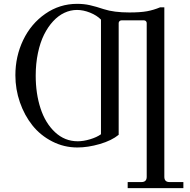

<svg xmlns="http://www.w3.org/2000/svg" viewBox="-20 -750 987 1000"><path d="M380.9 -698.2Q347.2 -698.2 315.4 -683.3Q283.7 -668.5 256.6 -639.2Q229.5 -609.9 209.2 -569.1Q189 -528.3 177.5 -473.4Q166 -418.5 166 -356Q166 -262.2 191.2 -185.3Q216.3 -108.4 266.8 -61.3Q317.4 -14.2 384.8 -14.2Q414.6 -14.2 449.5 -24.7Q484.4 -35.2 505.9 -50.8V-647.9Q484.4 -669.9 449.2 -684.1Q414.1 -698.2 380.9 -698.2ZM835.9 -711.9V170.9Q835.9 198.2 862.8 198.2H935.1V230H645V198.2H716.8Q744.1 198.2 744.1 170.9V-629.9Q744.1 -635.7 740 -639.9Q735.8 -644 730 -644H612.8Q606.9 -644 602.5 -639.9Q598.1 -635.7 598.1 -629.9V-47.9Q561 -17.6 499.5 0.2Q438 18.1 382.8 18.1Q313 18.1 251.7 -13.4Q190.4 -44.9 148.9 -96.9Q107.4 -148.9 83.7 -217Q60.1 -285.2 60.1 -357.9Q60.1 -456.5 100.8 -541.5Q141.6 -626.5 216.1 -678.2Q290.5 -730 381.8 -730Q417 -730 447.8 -723.1Q478.5 -716.3 521 -702.1Q573.2 -685.1 653.8 -685.1Q710.9 -685.1 745.6 -691.4Q780.3 -697.8 814 -711.9Z"/></svg>

Font: Flanker Steampunk
Style: Regular
Weight: 400
Designer: Alexey Kryukov, Leonardo Di Lena
Foundry: Alexey Kryukov, Leonardo Di Lena
Version: 1.210